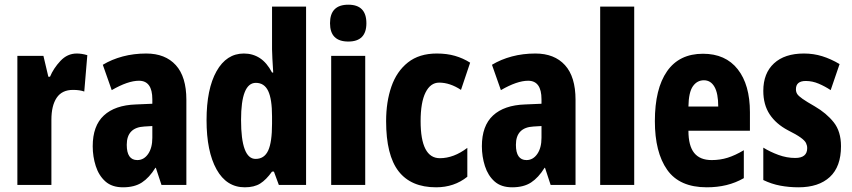

<svg xmlns="http://www.w3.org/2000/svg" viewBox="-20 -788 3629 818"><path d="M307 -560Q317 -560 327.5 -558.5Q338 -557 352 -553L339 -398Q320 -405 291 -405Q244 -405 221.5 -371.5Q199 -338 199 -278V0H54V-550H165L186 -461H193Q208 -497 237.5 -528.5Q267 -560 307 -560Z M603 -560Q684 -560 729 -510.5Q774 -461 774 -363V0H668L644 -73H642Q616 -31 584.5 -10.5Q553 10 504 10Q457 10 429 -15Q401 -40 388 -80.5Q375 -121 375 -165Q375 -252 422.5 -296Q470 -340 559 -343L629 -346V-365Q629 -444 572 -444Q525 -444 456 -404L418 -512Q456 -535 503 -547.5Q550 -560 603 -560ZM595 -249Q520 -245 520 -171Q520 -106 565 -106Q593 -106 611 -132Q629 -158 629 -201V-251Z M1023 10Q945 10 902.5 -66.5Q860 -143 860 -276Q860 -409 902.5 -484.5Q945 -560 1019 -560Q1057 -560 1087 -540.5Q1117 -521 1139 -479H1144Q1142 -513 1140.5 -538Q1139 -563 1139 -578V-760H1284V0H1168L1147 -57H1139Q1114 -22 1088.5 -6Q1063 10 1023 10ZM1069 -111Q1106 -111 1122.5 -146.5Q1139 -182 1139 -261V-292Q1139 -366 1122.5 -400.5Q1106 -435 1070 -435Q1007 -435 1007 -277Q1007 -111 1069 -111Z M1464 -768Q1541 -768 1541 -689Q1541 -611 1464 -611Q1386 -611 1386 -689Q1386 -768 1464 -768ZM1536 -550V0H1391V-550Z M1838 10Q1731 10 1678 -58.5Q1625 -127 1625 -272Q1625 -354 1647.5 -419Q1670 -484 1718 -522Q1766 -560 1841 -560Q1884 -560 1918.5 -550Q1953 -540 1983 -521L1944 -405Q1897 -436 1851 -436Q1814 -436 1793 -394Q1772 -352 1772 -272Q1772 -114 1854 -114Q1913 -114 1971 -158V-35Q1915 10 1838 10Z M2261 -560Q2342 -560 2387 -510.5Q2432 -461 2432 -363V0H2326L2302 -73H2300Q2274 -31 2242.5 -10.5Q2211 10 2162 10Q2115 10 2087 -15Q2059 -40 2046 -80.5Q2033 -121 2033 -165Q2033 -252 2080.5 -296Q2128 -340 2217 -343L2287 -346V-365Q2287 -444 2230 -444Q2183 -444 2114 -404L2076 -512Q2114 -535 2161 -547.5Q2208 -560 2261 -560ZM2253 -249Q2178 -245 2178 -171Q2178 -106 2223 -106Q2251 -106 2269 -132Q2287 -158 2287 -201V-251Z M2682 0H2537V-760H2682Z M2975 -559Q3071 -559 3123 -493Q3175 -427 3175 -310V-231H2913Q2913 -167 2937.5 -136.5Q2962 -106 3012 -106Q3048 -106 3080 -116Q3112 -126 3149 -148V-29Q3114 -9 3075 0.5Q3036 10 2991 10Q2875 10 2822.5 -64.5Q2770 -139 2770 -272Q2770 -410 2822 -484.5Q2874 -559 2975 -559ZM2979 -446Q2950 -446 2932 -420.5Q2914 -395 2913 -334H3040Q3040 -390 3024 -418Q3008 -446 2979 -446Z M3563 -165Q3563 -78 3515.5 -34Q3468 10 3382 10Q3342 10 3304.5 3Q3267 -4 3232 -21V-159Q3261 -141 3296.5 -128Q3332 -115 3368 -115Q3419 -115 3419 -157Q3419 -168 3414 -178.5Q3409 -189 3391 -202Q3373 -215 3337 -233Q3286 -260 3259 -301Q3232 -342 3232 -401Q3232 -476 3277.5 -518Q3323 -560 3405 -560Q3446 -560 3483 -548.5Q3520 -537 3557 -515L3519 -404Q3495 -420 3468 -431.5Q3441 -443 3413 -443Q3371 -443 3371 -408Q3371 -396 3376.5 -387.5Q3382 -379 3399 -367Q3416 -355 3451 -335Q3501 -306 3532 -267Q3563 -228 3563 -165Z"/></svg>

Font: Noto Sans Hebrew ExtraCondensed ExtraBold
Style: Regular
Weight: 800
Width: 2
Designer: Monotype Design Team
Foundry: Monotype Imaging Inc.
Version: Version 2.004; ttfautohint (v1.8.4.7-5d5b)